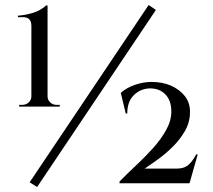

<svg xmlns="http://www.w3.org/2000/svg" viewBox="-20 -736 854 771"><path d="M220 -308V-315H206Q192 -315 181.5 -325Q171 -335 171 -349V-714H165Q153 -703 139 -695.5Q125 -688 109.5 -683.5Q94 -679 79.5 -676.5Q65 -674 52 -673V-667H73Q89 -667 97.5 -658.5Q106 -650 106 -632V-349Q106 -335 95.5 -325Q85 -315 70 -315H57V-308ZM99 -4 129 15 606 -696 577 -716ZM485 -280 465 -363Q487 -383 521 -395Q555 -407 589 -407Q632 -407 666.5 -392Q701 -377 722 -350.5Q743 -324 743 -287Q743 -246 723.5 -211.5Q704 -177 675.5 -148.5Q647 -120 616 -97.5Q585 -75 561 -59H690Q718 -59 734.5 -72Q751 -85 768 -116H774L741 0H460V-7Q489 -37 525 -70.5Q561 -104 593.5 -140Q626 -176 647 -213.5Q668 -251 668 -288Q668 -333 643.5 -357.5Q619 -382 580 -381Q542 -379 516.5 -353Q491 -327 491 -280Z"/></svg>

Font: Cinzel Medium
Style: Regular
Weight: 500
Designer: Natanael Gama
Version: Version 2.000